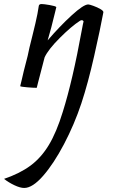

<svg xmlns="http://www.w3.org/2000/svg" viewBox="-79 -435 579 951"><path d="M433 -374Q418 -293 387.5 -158Q357 -23 324 77Q289 182 238 279Q187 376 134.5 436Q82 496 41 496Q21 496 -7.5 482.5Q-36 469 -59 451Q20 424 72.5 385Q125 346 163 283Q201 220 232 119Q281 -37 326 -285Q333 -323 335 -329Q332 -335 326 -335Q322 -335 317 -332Q275 -305 217.5 -247.5Q160 -190 142 -151L110 -28L103 0Q87 0 56.5 -2.5Q26 -5 21 -8Q24 -22 29 -41Q34 -60 39 -84Q43 -98 58 -158Q64 -190 82 -260Q85 -271 96.5 -320Q108 -369 113 -405Q114 -415 127 -415Q138 -415 167 -410Q196 -405 200 -400L194 -375Q175 -295 157 -235Q217 -305 276 -359Q335 -413 358 -413Q364 -413 383.5 -406Q403 -399 418.5 -390Q434 -381 433 -374Z"/></svg>

Font: Charmonman
Style: Bold
Weight: 700
Designer: Ekaluck Peanpanawate
Foundry: Cadson Demak Co.,Ltd.
Version: Version 1.000; ttfautohint (v1.6)